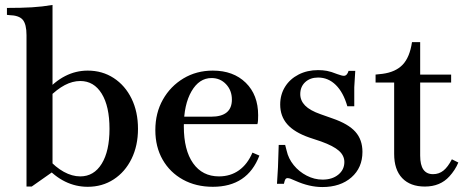

<svg xmlns="http://www.w3.org/2000/svg" viewBox="-20 -742 1875 775"><path d="M334 12Q286 12 243 -9Q200 -30 164 -71L174 -101Q204 -67 237.5 -48.5Q271 -30 304 -30Q359 -30 390.5 -81Q422 -132 422 -222Q422 -313 390.5 -364Q359 -415 304 -415Q273 -415 241.5 -398.5Q210 -382 175 -347L162 -369Q200 -413 243 -435Q286 -457 334 -457Q393 -457 439 -427Q485 -397 511 -344Q537 -291 537 -222Q537 -154 511 -101Q485 -48 439 -18Q393 12 334 12ZM87 11V-600Q87 -644 72 -662Q57 -680 17 -681L8 -682V-710Q67 -710 109 -712.5Q151 -715 192 -722V-48L108 11Z M839 12Q771 12 718.5 -17Q666 -46 636.5 -97.5Q607 -149 607 -217Q607 -286 637.5 -340Q668 -394 720.5 -425.5Q773 -457 839 -457Q922 -457 972 -408Q1022 -359 1022 -277Q1022 -267 1021.5 -257Q1021 -247 1019 -241H688L690 -271H832Q916 -271 916 -340Q916 -377 892.5 -402Q869 -427 834 -427Q784 -427 753 -373.5Q722 -320 722 -232Q722 -136 759.5 -83Q797 -30 864 -30Q910 -30 944.5 -54.5Q979 -79 999 -126L1027 -114Q979 12 839 12Z M1281 13Q1229 13 1173 -12Q1160 -18 1153 -20.5Q1146 -23 1141 -23Q1135 -23 1132 -18.5Q1129 -14 1126 0H1098L1102 -66L1105 -157H1131L1137 -134Q1144 -102 1165.5 -75.5Q1187 -49 1218 -33Q1249 -17 1282 -17Q1321 -17 1345.5 -37Q1370 -57 1370 -88Q1370 -114 1348 -133.5Q1326 -153 1276 -171L1228 -187Q1168 -208 1139.5 -240.5Q1111 -273 1111 -320Q1111 -360 1130.5 -391.5Q1150 -423 1185 -441Q1220 -459 1264 -459Q1283 -459 1299.5 -456Q1316 -453 1341 -443Q1360 -436 1368 -436Q1381 -436 1387 -456H1414L1410 -390V-313H1382Q1366 -369 1335.5 -399Q1305 -429 1264 -429Q1232 -429 1212 -410.5Q1192 -392 1192 -362Q1192 -336 1211.5 -316Q1231 -296 1274 -281L1322 -264Q1386 -242 1414.5 -210Q1443 -178 1443 -129Q1443 -65 1398.5 -26Q1354 13 1281 13Z M1695 11Q1636 11 1603.5 -23Q1571 -57 1571 -121V-409H1496V-441L1524 -444Q1577 -451 1605.5 -481Q1634 -511 1643 -572H1676V-114Q1676 -76 1689 -57.5Q1702 -39 1728 -39Q1752 -39 1770 -53.5Q1788 -68 1804 -99L1830 -86Q1824 -71 1814.5 -56.5Q1805 -42 1794 -30Q1757 11 1695 11ZM1668 -409V-441H1801V-409Z"/></svg>

Font: Baskervville SemiBold
Style: Regular
Weight: 600
Version: Version 1.100